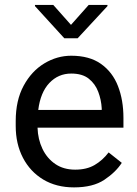

<svg xmlns="http://www.w3.org/2000/svg" viewBox="-20 -770 570 799"><path d="M288.1 9.8Q214.4 9.8 159.9 -22.9Q105.5 -55.7 75.4 -113.5Q45.4 -171.4 45.4 -245.6V-266.1Q45.4 -352.5 78.4 -413.3Q111.3 -474.1 164.3 -506.1Q217.3 -538.1 276.4 -538.1Q352.1 -538.1 400.1 -504.2Q448.2 -470.2 470.9 -411.9Q493.7 -353.5 493.7 -279.3V-238.8H136.2Q137.7 -190.4 156.7 -150.6Q175.8 -110.8 210.2 -87.4Q244.6 -64 293 -64Q340.8 -64 374 -83.5Q407.2 -103 432.1 -135.7L486.8 -92.3Q461.4 -53.2 414.1 -21.7Q366.7 9.8 288.1 9.8ZM276.4 -463.9Q222.7 -463.9 185.5 -424.8Q148.4 -385.7 139.2 -312.5H403.3V-319.3Q401.4 -354.5 388.9 -387.7Q376.5 -420.9 349.6 -442.4Q322.8 -463.9 276.4 -463.9ZM201.7 -749.5 275.4 -666.5 349.1 -749.5H427.2V-744.6L303.2 -610.8H247.6L125.5 -744.6V-749.5Z"/></svg>

Font: Vazirmatn UI
Style: Regular
Weight: 400
Designer: Saber Rastikerdar
Foundry: Saber Rastikerdar
Version: Version 33.003